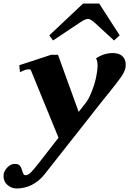

<svg xmlns="http://www.w3.org/2000/svg" viewBox="-50 -780 731 1086"><path d="M250 -551 229 -580 420 -760H511L627 -580L595 -551L484 -653Q462 -673 447 -673Q433 -673 403 -653ZM661 -416 660 -397Q655 -373 633.5 -342.5Q612 -312 570 -260Q550 -236 532 -213L202 206Q171 245 130.5 265.5Q90 286 44 286Q15 286 -7.5 266.5Q-30 247 -30 217Q-30 208 -29 203Q-24 182 -6 164.5Q12 147 34 147Q54 147 62.5 157.5Q71 168 76 187Q80 200 83.5 205.5Q87 211 95 211Q109 211 124 196Q139 181 165 148L281 -1L125 -382Q123 -388 112 -388Q99 -388 83.5 -381Q68 -374 63 -372L59 -411L239 -470H278L395 -147L438 -202Q453 -222 470 -265Q487 -308 495 -350Q502 -387 502 -407Q502 -437 493 -450Q539 -480 588 -480Q623 -480 642 -462.5Q661 -445 661 -416Z"/></svg>

Font: Taviraj ExtraBold
Style: Italic
Weight: 800
Italic angle: -12°
Designer: Katatrad Team
Foundry: CadsonDemak
Version: Version 1.001